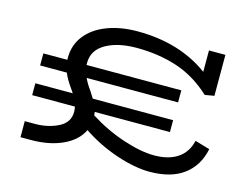

<svg xmlns="http://www.w3.org/2000/svg" viewBox="-91 -779 1199 937"><g transform="rotate(15 508.5 -310.5)"><path d="M983 -169Q965 -82 901 -34.5Q837 13 729 13Q656 13 562.5 -18Q469 -49 385 -105Q359 -50 291.5 -18.5Q224 13 130 13H78V-68H130Q195 -68 247 -94Q299 -120 299 -174Q299 -188 296 -200H80V-260H269L254 -282Q225 -323 215 -350H80V-411H201V-422Q201 -486 238.5 -534Q276 -582 343.5 -608Q411 -634 497 -634Q710 -634 857 -526V-634H940V-427L893 -419Q812 -494 718 -524.5Q624 -555 514 -555Q419 -555 358.5 -520.5Q298 -486 298 -422V-411H777V-350H315Q328 -322 350 -292Q368 -264 370 -260H776V-200H396Q398 -190 398 -183Q482 -130 572.5 -100Q663 -70 730 -70Q803 -70 848.5 -100.5Q894 -131 908 -191Z"/></g></svg>

Font: BioRhyme Expanded
Style: Regular
Weight: 400
Width: 7
Designer: Aoife Mooney
Foundry: Aoife Mooney Type
Version: Version 1.000